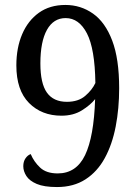

<svg xmlns="http://www.w3.org/2000/svg" viewBox="-20 -744 556 775"><path d="M210 11Q158 11 128.5 -1.5Q99 -14 86.5 -33.5Q74 -53 74 -73Q74 -92 83 -105Q92 -118 104 -122Q117 -91 142 -67.5Q167 -44 213 -44Q288 -44 323.5 -118Q359 -192 364 -344Q345 -320 310.5 -298.5Q276 -277 228 -277Q148 -277 97 -328.5Q46 -380 46 -480Q46 -551 69.5 -606Q93 -661 137 -692.5Q181 -724 244 -724Q306 -724 355.5 -689Q405 -654 433 -580Q461 -506 461 -388Q461 -306 447 -233.5Q433 -161 403 -106Q373 -51 325 -20Q277 11 210 11ZM250 -333Q296 -333 324 -357Q352 -381 365 -409Q363 -547 331 -609Q299 -671 245 -671Q196 -671 169.5 -623.5Q143 -576 143 -488Q143 -407 169.5 -370Q196 -333 250 -333Z"/></svg>

Font: Noto Serif Myanmar SemiCondensed
Style: Regular
Weight: 400
Width: 4
Designer: Ben Mitchell and the Monotype Design Team
Foundry: Monotype Imaging Inc.
Version: Version 2.106; ttfautohint (v1.8.4.7-5d5b)